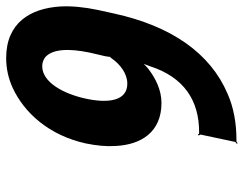

<svg xmlns="http://www.w3.org/2000/svg" viewBox="-102 -658 772 607"><g transform="rotate(-90 283.5 -355.0)"><path d="M377 -266C342 -158 268 -111 169 -111H165C163 -111 162 -114 161 -115L158 -112C159 -111 161 -108 161 -106L138 2C138 4 133 7 132 8L134 11C135 10 137 7 140 7H145C198 7 247 -2 290 -21C417 -75 504 -197 544 -381L555 -431C564 -474 568 -514 566 -550C560 -645 514 -721 403 -721C370 -721 339 -714 310 -701C229 -664 158 -584 133 -469C126 -435 123 -404 125 -375C129 -293 170 -230 261 -230C301 -230 338 -248 368 -271C377 -278 388 -289 394 -297L391 -299C386 -291 381 -277 377 -266ZM275 -471C290 -539 326 -607 377 -607C388 -607 396 -604 405 -598C432 -575 434 -523 420 -456L409 -409C409 -407 406 -394 407 -393L411 -396C410 -397 404 -390 403 -389C384 -361 354 -338 322 -338C267 -338 259 -399 275 -471Z"/></g></svg>

Font: Asimov
Style: EdgeExtremeIt
Weight: 500
Designer: Google
Version: Version 2.000980: 2014